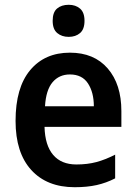

<svg xmlns="http://www.w3.org/2000/svg" viewBox="-20 -772 569 802"><path d="M272 -552Q373 -552 430 -486Q487 -420 487 -308V-242H166Q168 -165 202 -125Q236 -85 299 -85Q345 -85 382.5 -95Q420 -105 461 -126V-27Q424 -8 384 1Q344 10 292 10Q176 10 110.5 -62Q45 -134 45 -267Q45 -406 106 -479Q167 -552 272 -552ZM272 -461Q227 -461 199.5 -428.5Q172 -396 168 -328H372Q372 -386 347.5 -423.5Q323 -461 272 -461ZM267 -752Q296 -752 314.5 -736Q333 -720 333 -685Q333 -650 314.5 -634Q296 -618 267 -618Q238 -618 219 -634Q200 -650 200 -685Q200 -721 218.5 -736.5Q237 -752 267 -752Z"/></svg>

Font: Noto Sans Gurmukhi UI SemiCondensed SemiBold
Style: Regular
Weight: 600
Width: 4
Designer: Jelle Bosma - Monotype Design Team
Foundry: Monotype Imaging Inc.
Version: Version 2.004; ttfautohint (v1.8.4.7-5d5b)